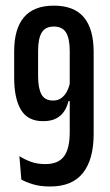

<svg xmlns="http://www.w3.org/2000/svg" viewBox="-20 -668 399 698"><path d="M176 -647.5Q249 -647.5 284.8 -605.2Q320.5 -563 320.5 -478.5V-181Q320.5 -88.5 281.5 -39.2Q242.5 10 162.5 10Q126.5 10 100 2Q73.5 -6 57.5 -15.5L50.5 -100.5Q69 -88.5 92 -80Q115 -71.5 145 -71.5Q192 -71.5 212.8 -99.8Q233.5 -128 233.5 -187V-483Q233.5 -528 220 -549.8Q206.5 -571.5 175.5 -571.5Q145 -571.5 131.8 -549.8Q118.5 -528 118.5 -483V-391Q118.5 -347 130.8 -324.8Q143 -302.5 173 -302.5Q190 -302.5 202.5 -311.2Q215 -320 223 -335Q231 -350 234.5 -368L248 -300.5H229Q224 -279.5 213 -263Q202 -246.5 183.5 -237Q165 -227.5 136.5 -227.5Q81 -227.5 56.2 -268.8Q31.5 -310 31.5 -385.5V-481Q31.5 -563.5 67.2 -605.5Q103 -647.5 176 -647.5Z"/></svg>

Font: Anek Latin Condensed Medium
Style: Regular
Weight: 500
Width: 3
Designer: Yesha Goshar
Foundry: Ek Type
Version: Version 1.003